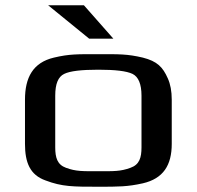

<svg xmlns="http://www.w3.org/2000/svg" viewBox="-20 -700 750 730"><path d="M633 -321C633 -353 628 -380 618 -402C599 -445 578 -467 523 -481C463 -495 433 -494 354 -494C275 -494 244 -495 185 -481C105 -462 75 -405 75 -321V-153C75 -82 94 -35 153 -14C216 10 258 10 354 10C430 10 465 10 523 -3C601 -21 633 -72 633 -153ZM518 -140C518 -100 510 -74 476 -62C438 -48 413 -49 354 -49C294 -49 269 -48 231 -62C198 -74 190 -100 190 -140V-336C190 -381 201 -408 224 -419C246 -430 290 -435 354 -435C418 -435 461 -430 484 -419C506 -408 518 -381 518 -336ZM411 -553 299 -680H163L319 -553Z"/></svg>

Font: Gamestation Extended
Style: Regular
Weight: 400
Width: 7
Designer: Jonas Hecksher
Foundry: Jonas Hecksher, Playtypeª, e-types AS
Version: Version 1.003